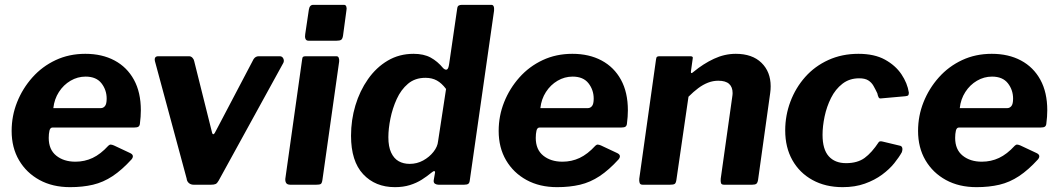

<svg xmlns="http://www.w3.org/2000/svg" viewBox="-20 -762 4365 792"><path d="M269 10Q197 10 143 -19.5Q89 -49 58.5 -101Q28 -153 28 -222Q28 -284 50.5 -340.5Q73 -397 113.5 -442.5Q154 -488 209.5 -514Q265 -540 332 -540Q401 -540 452.5 -512.5Q504 -485 532.5 -433Q561 -381 561 -307Q561 -294 560 -280Q559 -266 557 -251Q556 -243 551 -239.5Q546 -236 534 -236H197Q187 -236 184 -223Q181 -210 181 -193Q181 -145 212 -120Q243 -95 291 -95Q329 -95 362 -110.5Q395 -126 427 -161Q432 -166 437.5 -165.5Q443 -165 450 -162L516 -131Q536 -122 523 -105Q483 -61 444.5 -35.5Q406 -10 363.5 0Q321 10 269 10ZM396 -316Q406 -316 413 -324.5Q420 -333 420 -355Q420 -391 398.5 -418.5Q377 -446 333 -446Q300 -446 271 -429Q242 -412 223 -382.5Q204 -353 200 -316Z M1134 -530Q1144 -530 1148.5 -521Q1153 -512 1149 -503L882 -17Q876 -6 869.5 -3Q863 0 850 0H779Q767 0 759 -7Q751 -14 750 -25L619 -510Q615 -530 633 -530H760Q768 -530 774 -523.5Q780 -517 781 -510L855 -214Q860 -199 871 -223L1026 -518Q1034 -530 1047 -530H1134Z M1310 -20Q1308 -6 1303 -3Q1298 0 1284 0H1178Q1165 0 1160.5 -7Q1156 -14 1157 -25L1226 -515Q1227 -525 1230 -527.5Q1233 -530 1241 -530H1368Q1375 -530 1377.5 -523Q1380 -516 1379 -508ZM1395 -615Q1393 -602 1387.5 -598Q1382 -594 1368 -594H1253Q1243 -594 1240 -602Q1237 -610 1239 -621L1254 -722Q1257 -742 1272 -742H1399Q1406 -742 1408.5 -735Q1411 -728 1409 -719Z M1789 0Q1781 0 1774.5 -4Q1768 -8 1769 -18L1774 -47Q1776 -55 1772 -56Q1768 -57 1760 -50Q1742 -35 1720 -21Q1698 -7 1670.5 1.5Q1643 10 1609 10Q1528 10 1478 -43.5Q1428 -97 1428 -202Q1428 -267 1446 -327Q1464 -387 1498 -435.5Q1532 -484 1579.5 -512Q1627 -540 1686 -540Q1728 -540 1756.5 -524.5Q1785 -509 1808 -481Q1816 -473 1823 -475Q1830 -477 1833 -500L1866 -727Q1867 -736 1872 -739Q1877 -742 1885 -742H2007Q2020 -742 2018 -718L1918 -19Q1917 -8 1912 -4Q1907 0 1894 0ZM1820 -395Q1802 -419 1782 -430Q1762 -441 1735 -441Q1692 -441 1663 -416.5Q1634 -392 1616.5 -353.5Q1599 -315 1590.5 -273Q1582 -231 1582 -196Q1582 -157 1593.5 -132.5Q1605 -108 1624.5 -97Q1644 -86 1670 -86Q1700 -86 1725.5 -100Q1751 -114 1768 -135.5Q1785 -157 1787 -179Z M2278 10Q2206 10 2152 -19.5Q2098 -49 2067.5 -101Q2037 -153 2037 -222Q2037 -284 2059.5 -340.5Q2082 -397 2122.5 -442.5Q2163 -488 2218.5 -514Q2274 -540 2341 -540Q2410 -540 2461.5 -512.5Q2513 -485 2541.5 -433Q2570 -381 2570 -307Q2570 -294 2569 -280Q2568 -266 2566 -251Q2565 -243 2560 -239.5Q2555 -236 2543 -236H2206Q2196 -236 2193 -223Q2190 -210 2190 -193Q2190 -145 2221 -120Q2252 -95 2300 -95Q2338 -95 2371 -110.5Q2404 -126 2436 -161Q2441 -166 2446.5 -165.5Q2452 -165 2459 -162L2525 -131Q2545 -122 2532 -105Q2492 -61 2453.5 -35.5Q2415 -10 2372.5 0Q2330 10 2278 10ZM2405 -316Q2415 -316 2422 -324.5Q2429 -333 2429 -355Q2429 -391 2407.5 -418.5Q2386 -446 2342 -446Q2309 -446 2280 -429Q2251 -412 2232 -382.5Q2213 -353 2209 -316Z M2631 0Q2621 0 2618.5 -7.5Q2616 -15 2617 -25L2686 -516Q2687 -525 2690 -527.5Q2693 -530 2700 -530H2828Q2834 -530 2836.5 -527.5Q2839 -525 2837 -517L2830 -467Q2829 -455 2840 -465Q2881 -499 2925 -519.5Q2969 -540 3015 -540Q3083 -540 3121 -503Q3159 -466 3159 -406Q3159 -399 3158.5 -392Q3158 -385 3157 -378L3107 -20Q3105 -8 3100 -4Q3095 0 3082 0H2967Q2956 0 2954 -7Q2952 -14 2953 -25L3000 -359Q3001 -365 3001.5 -370Q3002 -375 3002 -378Q3002 -403 2987.5 -416Q2973 -429 2943 -429Q2921 -429 2900.5 -421Q2880 -413 2860.5 -398.5Q2841 -384 2820 -363L2770 -19Q2768 -6 2762.5 -3Q2757 0 2743 0H2631Z M3521 -540Q3587 -540 3630.5 -516Q3674 -492 3698.5 -455.5Q3723 -419 3729 -380Q3729 -372 3726.5 -369Q3724 -366 3714 -365L3613 -356Q3607 -355 3604 -361Q3601 -367 3599 -377Q3591 -394 3583 -408Q3575 -422 3561.5 -430.5Q3548 -439 3524 -439Q3484 -439 3455 -416.5Q3426 -394 3408 -358Q3390 -322 3381.5 -281.5Q3373 -241 3373 -206Q3373 -146 3398.5 -117.5Q3424 -89 3470 -89Q3517 -89 3546.5 -110.5Q3576 -132 3605 -176Q3609 -181 3621 -178L3692 -161Q3699 -160 3701.5 -153Q3704 -146 3700 -134Q3689 -114 3669 -89Q3649 -64 3618.5 -41.5Q3588 -19 3547.5 -4.5Q3507 10 3456 10Q3385 10 3331.5 -19.5Q3278 -49 3248.5 -101.5Q3219 -154 3219 -224Q3219 -286 3240.5 -343Q3262 -400 3301.5 -444.5Q3341 -489 3397 -514.5Q3453 -540 3521 -540Z M4008 10Q3936 10 3882 -19.5Q3828 -49 3797.5 -101Q3767 -153 3767 -222Q3767 -284 3789.5 -340.5Q3812 -397 3852.5 -442.5Q3893 -488 3948.5 -514Q4004 -540 4071 -540Q4140 -540 4191.5 -512.5Q4243 -485 4271.5 -433Q4300 -381 4300 -307Q4300 -294 4299 -280Q4298 -266 4296 -251Q4295 -243 4290 -239.5Q4285 -236 4273 -236H3936Q3926 -236 3923 -223Q3920 -210 3920 -193Q3920 -145 3951 -120Q3982 -95 4030 -95Q4068 -95 4101 -110.5Q4134 -126 4166 -161Q4171 -166 4176.5 -165.5Q4182 -165 4189 -162L4255 -131Q4275 -122 4262 -105Q4222 -61 4183.5 -35.5Q4145 -10 4102.5 0Q4060 10 4008 10ZM4135 -316Q4145 -316 4152 -324.5Q4159 -333 4159 -355Q4159 -391 4137.5 -418.5Q4116 -446 4072 -446Q4039 -446 4010 -429Q3981 -412 3962 -382.5Q3943 -353 3939 -316Z"/></svg>

Font: Libre Franklin
Style: Bold Italic
Weight: 700
Italic angle: -8°
Designer: Pablo Impallari, Rodrigo Fuenzalida, Nhung Nguyen
Foundry: Impallari Type
Version: Version 3.000